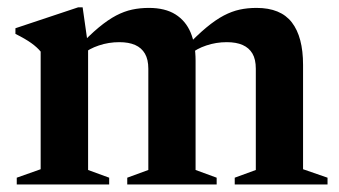

<svg xmlns="http://www.w3.org/2000/svg" viewBox="-20 -490 900 510"><path d="M214 -368.5V-38.5L270 -18V0H24.5V-18L88 -40.5V-353Q78.5 -364.5 63.2 -375.5Q48 -386.5 21 -400V-415L187.5 -470.5H199.5ZM499.5 -329V-38.5L555.5 -18V0H318V-18L374 -38.5V-307.5Q374 -332 365 -347.5Q356 -363 339 -370.5Q322 -378 297 -378Q268.5 -378 242.5 -369.2Q216.5 -360.5 200.5 -346.5L186.5 -363.5Q217.5 -396.5 242.2 -417Q267 -437.5 288.5 -448.8Q310 -460 331 -464.5Q352 -469 375.5 -469Q418.5 -469 446 -451.8Q473.5 -434.5 486.5 -403.2Q499.5 -372 499.5 -329ZM785 -317.5V-40.5L850 -18V0H603.5V-18L659.5 -38.5V-307.5Q659.5 -332.5 650.5 -347.8Q641.5 -363 624.5 -370.5Q607.5 -378 582.5 -378Q554 -378 528 -369.2Q502 -360.5 486 -346.5L472 -363.5Q503.5 -396.5 528.2 -417Q553 -437.5 574.5 -448.8Q596 -460 616.8 -464.5Q637.5 -469 661.5 -469Q725.5 -469 755.2 -430.5Q785 -392 785 -317.5Z"/></svg>

Font: Newsreader 36pt SemiBold
Style: Regular
Weight: 600
Designer: Hugues Gentile
Foundry: Production Type
Version: Version 1.003